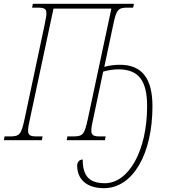

<svg xmlns="http://www.w3.org/2000/svg" viewBox="-41 -734 892 1005"><path d="M503 251C654 251 757 73 757 -178C757 -320 705 -395 586 -395C559 -395 529 -391 505 -384L552 -606C568 -683 577 -694 627 -694H656L660 -714H131L127 -694H153C190 -694 202 -689 202 -664C202 -650 197 -628 191 -597L87 -108C70 -31 62 -20 12 -20H-17L-21 0H178L182 -20H152C119 -20 106 -25 106 -51C106 -64 109 -82 115 -108L239 -689H542L418 -108C401 -31 393 -20 343 -20H312L308 0H508L512 -20H483C450 -20 437 -25 437 -51C437 -64 440 -82 446 -108L499 -359C526 -367 554 -371 579 -371C689 -371 729 -306 729 -178C729 56 632 225 508 225C423 225 392 184 392 101C374 101 363 115 363 133C363 203 411 251 503 251Z"/></svg>

Font: Noto Serif Condensed Thin
Style: Italic
Weight: 100
Width: 3
Italic angle: -12°
Designer: Monotype Design Team
Foundry: Monotype Imaging Inc.
Version: Version 2.013